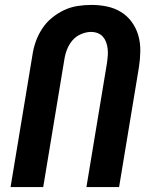

<svg xmlns="http://www.w3.org/2000/svg" viewBox="-20 -762 640 782"><path d="M23 0 112 -537Q116 -565 125.5 -592Q135 -619 151 -644Q167 -669 190.5 -688.5Q214 -708 240.5 -720.5Q267 -733 295.5 -737.5Q324 -742 352 -742Q385 -742 416 -735.5Q447 -729 473 -713Q499 -697 517 -672Q535 -647 543.5 -617Q552 -587 551.5 -554.5Q551 -522 546 -489L465 0H332L416 -507Q418 -521 419 -535Q420 -549 418.5 -563Q417 -577 412.5 -589.5Q408 -602 399.5 -612Q391 -622 378 -627Q365 -632 351 -632Q331 -632 310 -623Q289 -614 275 -597.5Q261 -581 253 -560.5Q245 -540 242 -519L156 0Z"/></svg>

Font: Iosevka Extrabold Extended
Style: Italic
Weight: 800
Width: 7
Italic angle: -9°
Monospace: yes
Designer: Belleve Invis
Foundry: Belleve Invis
Version: Version 32.5.0; ttfautohint (v1.8.4)